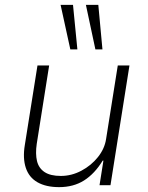

<svg xmlns="http://www.w3.org/2000/svg" viewBox="-20 -761 610 789"><path d="M223 8Q169 8 134 -12Q99 -32 86 -71.5Q73 -111 82 -165L134 -492H182L131 -170Q125 -129 132 -99.5Q139 -70 163 -54Q187 -38 230 -38Q274 -38 314.5 -59.5Q355 -81 382.5 -115.5Q410 -150 416 -190L464 -492H512L434 0H389L405 -101H402Q369 -47 325.5 -19.5Q282 8 223 8ZM372 -558 333 -741H384L401 -558ZM269 -558 229 -741H280L298 -558Z"/></svg>

Font: Nunito Sans 7pt SemiCondensed ExtraLight
Style: Italic
Weight: 250
Width: 4
Italic angle: -9°
Designer: Vernon Adams
Foundry: Vernon Adams
Version: Version 3.101;gftools[0.9.27]